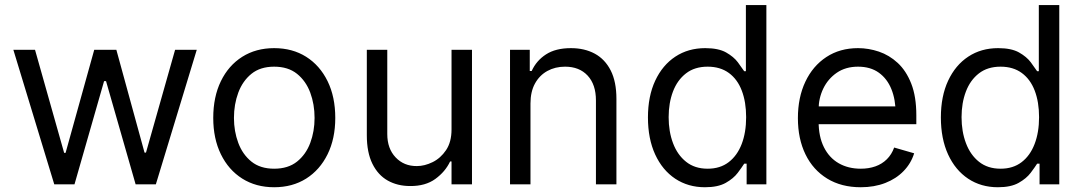

<svg xmlns="http://www.w3.org/2000/svg" viewBox="-20 -748 4395 779"><path d="M200.2 0 34.2 -545.9H122.1L240.2 -127.9H246.1L362.3 -545.9H452.1L566.4 -128.9H572.3L690.4 -545.9H778.3L612.3 0H530.3L410.2 -418.9H402.3L282.2 0Z M1092.3 11.7Q1018.6 11.7 962.9 -23.4Q907.2 -58.6 876.2 -122.1Q845.2 -185.5 845.2 -269.5Q845.2 -355 876.2 -418.7Q907.2 -482.4 962.9 -517.6Q1018.6 -552.7 1092.3 -552.7Q1166.5 -552.7 1222.2 -517.6Q1277.8 -482.4 1309.1 -418.7Q1340.3 -355 1340.3 -269.5Q1340.3 -185.5 1309.1 -122.1Q1277.8 -58.6 1222.2 -23.4Q1166.5 11.7 1092.3 11.7ZM1092.3 -63.5Q1148.9 -63.5 1185.1 -92.3Q1221.2 -121.1 1238.8 -168.2Q1256.3 -215.3 1256.3 -269.5Q1256.3 -324.7 1238.8 -372.1Q1221.2 -419.4 1185.1 -448.5Q1148.9 -477.5 1092.3 -477.5Q1036.1 -477.5 1000.2 -448.5Q964.4 -419.4 946.8 -372.1Q929.2 -324.7 929.2 -269.5Q929.2 -215.3 946.8 -168.2Q964.4 -121.1 1000.2 -92.3Q1036.1 -63.5 1092.3 -63.5Z M1812 -222.7V-545.9H1895V0H1812V-92.8H1806.2Q1786.6 -51.3 1746.3 -22Q1706.1 7.3 1644 6.8Q1592.8 6.8 1553.2 -15.4Q1513.7 -37.6 1491 -83.5Q1468.3 -129.4 1468.3 -199.2V-545.9H1551.3V-204.1Q1551.3 -145 1585.2 -109.4Q1619.1 -73.7 1671.4 -74.2Q1702.6 -74.2 1735.1 -90.1Q1767.6 -106 1789.8 -138.9Q1812 -171.9 1812 -222.7Z M2132.3 -328.1V0H2049.3V-545.9H2129.4V-460H2137.2Q2156.2 -502 2195.3 -527.3Q2234.4 -552.7 2296.4 -552.7Q2351.6 -552.7 2393.1 -530.3Q2434.6 -507.8 2457.8 -462.2Q2481 -416.5 2481 -346.7V0H2397.9V-340.8Q2397.9 -404.8 2364.3 -441.2Q2330.6 -477.5 2272.5 -477.5Q2232.4 -477.5 2200.7 -460Q2168.9 -442.4 2150.6 -409.2Q2132.3 -376 2132.3 -328.1Z M2840.3 11.7Q2772 11.7 2719.7 -22.9Q2667.5 -57.6 2638.2 -121.3Q2608.9 -185.1 2608.9 -271.5Q2608.9 -357.4 2638.4 -420.7Q2668 -483.9 2720.2 -518.3Q2772.5 -552.7 2841.3 -552.7Q2895 -552.7 2926 -535.2Q2957 -517.6 2973.6 -495.4Q2990.2 -473.1 2999.5 -459H3006.3V-727.5H3089.4V0H3009.3V-84H2999.5Q2990.2 -69.3 2973.1 -46.6Q2956.1 -23.9 2924.6 -6.1Q2893.1 11.7 2840.3 11.7ZM2851.1 -63.5Q2901.9 -63.5 2936.5 -90.1Q2971.2 -116.7 2989.3 -163.8Q3007.3 -210.9 3007.3 -272.5Q3007.3 -334 2989.7 -380.1Q2972.2 -426.3 2937.3 -451.9Q2902.3 -477.5 2851.1 -477.5Q2798.3 -477.5 2763.2 -450.2Q2728 -422.9 2710.4 -376.5Q2692.9 -330.1 2692.9 -272.5Q2692.9 -214.4 2710.7 -167Q2728.5 -119.6 2763.7 -91.6Q2798.8 -63.5 2851.1 -63.5Z M3472.2 11.7Q3393.6 11.7 3336.2 -23.4Q3278.8 -58.6 3248 -121.8Q3217.3 -185.1 3217.3 -268.6Q3217.3 -352.5 3247.6 -416.5Q3277.8 -480.5 3332.8 -516.6Q3387.7 -552.7 3461.4 -552.7Q3503.9 -552.7 3545.9 -538.6Q3587.9 -524.4 3622.3 -492.7Q3656.7 -460.9 3677.2 -408.7Q3697.8 -356.4 3697.8 -280.3V-244.1H3276.9V-316.4H3652.3L3613.8 -289.1Q3613.8 -343.8 3596.7 -386.2Q3579.6 -428.7 3545.7 -453.1Q3511.7 -477.5 3461.4 -477.5Q3411.1 -477.5 3375.2 -452.9Q3339.4 -428.2 3320.3 -388.7Q3301.3 -349.1 3301.3 -303.7V-255.9Q3301.3 -193.8 3322.8 -150.9Q3344.2 -107.9 3382.8 -85.7Q3421.4 -63.5 3472.2 -63.5Q3504.9 -63.5 3531.7 -73Q3558.6 -82.5 3578.1 -101.8Q3597.7 -121.1 3607.9 -149.4L3689 -126Q3676.3 -85 3646.2 -54Q3616.2 -22.9 3571.8 -5.6Q3527.3 11.7 3472.2 11.7Z M4028.8 11.7Q3960.4 11.7 3908.2 -22.9Q3856 -57.6 3826.7 -121.3Q3797.4 -185.1 3797.4 -271.5Q3797.4 -357.4 3826.9 -420.7Q3856.4 -483.9 3908.7 -518.3Q3960.9 -552.7 4029.8 -552.7Q4083.5 -552.7 4114.5 -535.2Q4145.5 -517.6 4162.1 -495.4Q4178.7 -473.1 4188 -459H4194.8V-727.5H4277.8V0H4197.8V-84H4188Q4178.7 -69.3 4161.6 -46.6Q4144.5 -23.9 4113 -6.1Q4081.5 11.7 4028.8 11.7ZM4039.6 -63.5Q4090.3 -63.5 4125 -90.1Q4159.7 -116.7 4177.7 -163.8Q4195.8 -210.9 4195.8 -272.5Q4195.8 -334 4178.2 -380.1Q4160.6 -426.3 4125.7 -451.9Q4090.8 -477.5 4039.6 -477.5Q3986.8 -477.5 3951.7 -450.2Q3916.5 -422.9 3898.9 -376.5Q3881.3 -330.1 3881.3 -272.5Q3881.3 -214.4 3899.2 -167Q3917 -119.6 3952.1 -91.6Q3987.3 -63.5 4039.6 -63.5Z"/></svg>

Font: Inter V
Style: Weight 400 Optical size 14.0
Weight: 400
Designer: Rasmus Andersson
Foundry: rsms
Version: Version 4.000;git-4fc901f